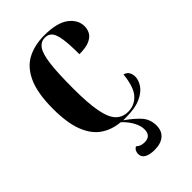

<svg xmlns="http://www.w3.org/2000/svg" viewBox="-232 -627 924 924"><g transform="rotate(-45 230.5 -165.0)"><path d="M257 10Q248 10 240 10Q282 39 309 68.5Q336 98 336 141Q336 178 312.5 198Q289 218 246 218Q214 218 195 207.5Q176 197 176 175Q176 166 180 157Q184 148 195 142Q212 158 238 158Q282 158 282 113Q282 89 267 61Q252 33 225 8Q169 3 127.5 -25.5Q86 -54 63 -113Q40 -172 40 -267Q40 -374 68 -435.5Q96 -497 145.5 -522.5Q195 -548 260 -548Q346 -548 387.5 -517Q429 -486 429 -441Q429 -423 420.5 -405.5Q412 -388 387.5 -376Q363 -364 316 -364Q316 -432 310 -470Q304 -508 291 -523Q278 -538 255 -538Q227 -538 210 -514.5Q193 -491 185.5 -432.5Q178 -374 178 -268Q178 -169 189 -110.5Q200 -52 224 -27Q248 -2 287 -2Q330 -2 359.5 -34Q389 -66 397 -145Q414 -141 422 -128Q430 -115 430 -97Q430 -75 414 -50Q398 -25 360 -7.5Q322 10 257 10Z"/></g></svg>

Font: Noto Serif Display Condensed
Style: Bold
Weight: 700
Width: 3
Designer: Monotype Design Team
Foundry: Monotype Imaging Inc.
Version: Version 2.009